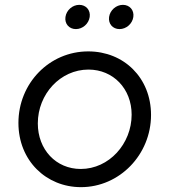

<svg xmlns="http://www.w3.org/2000/svg" viewBox="-20 -760 698 792"><path d="M314 12C473 12 603 -122 603 -286C603 -439 491 -548 344 -548C183 -548 56 -416 56 -253C56 -97 171 12 314 12ZM136 -251C136 -372 229 -473 345 -473C447 -473 523 -394 523 -287C523 -167 430 -63 313 -63C211 -63 136 -143 136 -251ZM250 -690C246 -662 265 -640 293 -640C321 -640 346 -662 350 -690C354 -718 335 -740 307 -740C279 -740 254 -718 250 -690ZM430 -690C426 -662 445 -640 473 -640C501 -640 526 -662 530 -690C534 -718 515 -740 487 -740C459 -740 434 -718 430 -690Z"/></svg>

Font: Mluvka
Style: Italic
Weight: 400
Italic angle: -8°
Designer: Modified by Jiří Krblich, Original typeface by Gumpita Rahayu
Foundry: Gumpita Rahayu & Jiří Krblich
Version: Version 2.000;Glyphs 3.1.1 (3134)